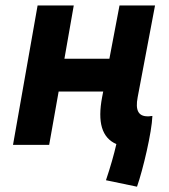

<svg xmlns="http://www.w3.org/2000/svg" viewBox="-20 -538 626 713"><path d="M488.8 155.3C511.2 91.3 543.9 -47.9 545.9 -106.9V-107.4C542 -106.9 538.6 -106.4 535.2 -106.4L534.7 -106C532.7 -106 530.3 -106 528.3 -106C494.1 -106 481.9 -128.4 491.2 -176.8L555.7 -517.6H423.8L386.2 -319.8H219.2L253.9 -517.6H119.6L28.3 0H162.6L197.8 -198.2H363.3L359.4 -178.2C341.3 -83.5 358.4 -26.4 412.1 -2.9C403.3 35.6 390.6 80.6 373.5 131.3Z"/></svg>

Font: Cascadia Code NF
Style: Bold Italic
Weight: 700
Italic angle: -10°
Monospace: yes
Designer: Aaron Bell
Foundry: Saja Typeworks
Version: Version 2404.023